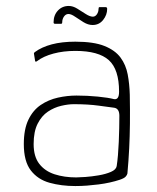

<svg xmlns="http://www.w3.org/2000/svg" viewBox="-20 -617 529 645"><path d="M233 8Q186 8 146.5 -3Q107 -14 83.5 -44.5Q60 -75 60 -133Q60 -183 75.5 -215Q91 -247 117 -264.5Q143 -282 174.5 -289Q206 -296 237 -296Q273 -296 308.5 -292.5Q344 -289 363 -284Q380 -281 380 -309Q380 -384 345.5 -415Q311 -446 233 -446Q193 -446 159.5 -437Q126 -428 105 -412Q103 -410 100.5 -410Q98 -410 98 -412L94 -437Q94 -439 95 -440Q96 -441 97 -442Q120 -459 154 -468Q188 -477 233 -477Q295 -477 331 -462.5Q367 -448 385 -423.5Q403 -399 409 -367Q415 -335 416 -299Q417 -245 416.5 -202Q416 -159 414 -118.5Q412 -78 408 -34Q407 -29 402 -23.5Q397 -18 382 -13Q367 -8 349 -4Q331 0 311.5 2.5Q292 5 272.5 6.5Q253 8 233 8ZM236 -21Q246 -21 267 -22.5Q288 -24 311.5 -28Q335 -32 352.5 -39.5Q370 -47 372 -59Q377 -92 379 -140Q381 -188 381 -228Q381 -252 364 -255Q348 -257 312 -262Q276 -267 228 -267Q209 -267 185.5 -261.5Q162 -256 141 -242Q120 -228 106.5 -201.5Q93 -175 93 -133Q93 -91 112 -66.5Q131 -42 163.5 -31.5Q196 -21 236 -21ZM165 -537Q160 -537 160 -542Q160 -566 174.5 -581.5Q189 -597 211 -597Q225 -597 239.5 -588Q254 -579 268 -570Q282 -561 292 -561Q300 -561 305.5 -569Q311 -577 311 -587Q311 -593 314 -593H335Q340 -593 340 -587Q340 -567 326.5 -550Q313 -533 291 -533Q276 -533 260.5 -542.5Q245 -552 232 -561Q219 -570 210 -570Q201 -570 195 -561.5Q189 -553 189 -542Q189 -537 185 -537Z"/></svg>

Font: Glory Thin
Style: Regular
Weight: 100
Designer: Robert Leuschke
Foundry: Robert Leuschke
Version: Version 1.011